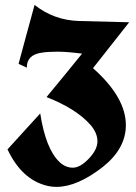

<svg xmlns="http://www.w3.org/2000/svg" viewBox="-20 -750 541 762"><path d="M349.1 -479.5Q479.5 -363.8 479.5 -253.4Q479.5 -160.6 389.2 -88.4Q287.1 -8.3 204.1 -8.3Q183.1 -8.3 163.1 -13.7Q65.4 -39.1 9.8 -157.2Q42 -192.9 74.5 -228.3Q106.9 -263.7 139.6 -299.8Q161.6 -158.7 215.8 -107.4Q239.7 -84.5 269 -84.5Q298.3 -84.5 332.5 -120.4Q366.7 -156.2 366.7 -189Q366.7 -221.7 340.3 -252.9Q284.2 -317.9 164.6 -364.7Q227.5 -440.4 305.7 -537.1Q246.1 -544.9 208 -544.9Q169.9 -544.9 146 -541Q85.9 -532.7 86.4 -481.4Q78.1 -485.4 69.8 -489.3Q61.5 -493.2 53.7 -496.6Q70.8 -559.6 85.2 -613.3Q99.6 -667 117.2 -730.5Q193.8 -669.9 292.7 -666.7Q391.6 -663.6 492.7 -661.6Z"/></svg>

Font: UnifrakturCook
Style: Bold
Weight: 700
Designer: j. 'mach' wust
Version: Version 2011-09-01